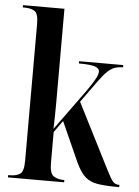

<svg xmlns="http://www.w3.org/2000/svg" viewBox="-54 -802 612 844"><g transform="rotate(5 252.0 -380.0)"><path d="M13 0V-10H19Q50 -10 66 -21.5Q82 -33 82 -79V-683Q82 -728 66 -739Q50 -750 19 -750H13V-760H196V-345Q196 -320 195.5 -288.5Q195 -257 194 -230L326 -412Q352 -449 361.5 -468Q371 -487 371 -497Q371 -513 350.5 -519.5Q330 -526 280 -526V-536H475V-526Q455 -526 439 -520.5Q423 -515 407 -500Q391 -485 370 -456L300 -359L446 -71Q466 -31 476 -20.5Q486 -10 501 -10H504V0H499Q443 0 409 -5.5Q375 -11 353 -30.5Q331 -50 311 -94L233 -268L196 -216V-79Q196 -33 214 -21.5Q232 -10 257 -10H261V0Z"/></g></svg>

Font: Noto Serif Display ExtraCondensed SemiBold
Style: Regular
Weight: 600
Width: 2
Designer: Monotype Design Team
Foundry: Monotype Imaging Inc.
Version: Version 2.009